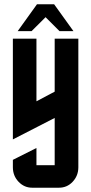

<svg xmlns="http://www.w3.org/2000/svg" viewBox="-20 -875 425 895"><path d="M152.3 -855H232.4L322.3 -730H257.3L192.4 -794.9L127.4 -730H62.5ZM40 -694.8H149.9V-402.8L234.9 -447.8V-694.8H345.2V-95.2Q345.2 -55.7 318.4 -27.3Q292.5 0 254.9 0H129.9Q92.8 0 66.4 -27.8Q40 -55.7 40 -95.2V-129.9L149.9 -185.1V-105H234.9V-325.2L40 -225.1Z"/></svg>

Font: Horta
Style: Regular
Weight: 600
Width: 3
Version: Version 0.11